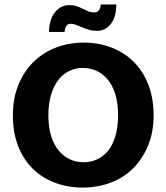

<svg xmlns="http://www.w3.org/2000/svg" viewBox="-20 -834 750 865"><path d="M357 -642Q425 -642 483 -619.5Q541 -597 583 -555Q625 -513 648.5 -452Q672 -391 672 -314Q672 -239 647.5 -179Q623 -119 580.5 -76.5Q538 -34 479.5 -11.5Q421 11 353 11Q285 11 227 -11Q169 -33 127 -74.5Q85 -116 61.5 -176.5Q38 -237 38 -314Q38 -389 62 -449.5Q86 -510 129 -553Q172 -596 230.5 -619Q289 -642 357 -642ZM198 -314Q198 -261 210.5 -221Q223 -181 245 -155Q267 -129 295.5 -116Q324 -103 357 -103Q389 -103 417.5 -116Q446 -129 467 -155Q488 -181 500 -221Q512 -261 512 -314Q512 -369 499.5 -409.5Q487 -450 465 -476Q443 -502 414.5 -515Q386 -528 353 -528Q321 -528 292.5 -514.5Q264 -501 243 -474Q222 -447 210 -407Q198 -367 198 -314ZM201 -690Q201 -715 207 -737Q213 -759 225 -775.5Q237 -792 254 -801.5Q271 -811 293 -811Q311 -811 325.5 -806Q340 -801 353 -794.5Q366 -788 378 -783Q390 -778 404 -778Q418 -778 425.5 -787.5Q433 -797 434 -814H504Q504 -759 480 -727Q456 -695 416 -695Q397 -695 380.5 -700Q364 -705 349.5 -711Q335 -717 322.5 -722Q310 -727 300 -727Q284 -727 278 -716Q272 -705 271 -690Z"/></svg>

Font: Mukta Malar ExtraBold
Style: Regular
Weight: 800
Designer: Aadarsh Rajan, Girish Dalvi, Yashodeep Gholap
Foundry: Ek Type
Version: Version 2.538;PS 1.000;hotconv 16.6.51;makeotf.lib2.5.65220;